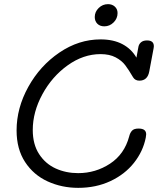

<svg xmlns="http://www.w3.org/2000/svg" viewBox="-20 -903 762 926"><path d="M722 -680Q722 -674 721 -671L700 -559Q692 -514 652 -514Q632 -514 622 -530Q601 -566 584 -588.5Q567 -611 537.5 -626.5Q508 -642 465 -642Q382 -642 306.5 -588Q231 -534 184.5 -448.5Q138 -363 138 -276Q138 -207 168.5 -160Q199 -113 248.5 -90.5Q298 -68 357 -68Q441 -68 510.5 -113.5Q580 -159 603 -245Q607 -262 616.5 -272.5Q626 -283 648 -283Q667 -283 676 -276Q685 -269 685 -255Q685 -251 683 -239Q670 -173 626 -117.5Q582 -62 512.5 -29.5Q443 3 357 3Q278 3 210 -28Q142 -59 101 -121.5Q60 -184 60 -274Q60 -382 116.5 -484Q173 -586 266.5 -649.5Q360 -713 465 -713Q527 -713 570.5 -690Q614 -667 638 -625L647 -674Q649 -689 659.5 -698.5Q670 -708 689 -708Q722 -708 722 -680ZM437 -821Q437 -846 456 -864.5Q475 -883 501 -883Q521 -883 534 -871Q547 -859 547 -840Q547 -814 528 -795Q509 -776 483 -776Q462 -776 449.5 -788.5Q437 -801 437 -821Z"/></svg>

Font: Mali
Style: Italic
Weight: 400
Italic angle: -10°
Version: Version 1.000; ttfautohint (v1.6)